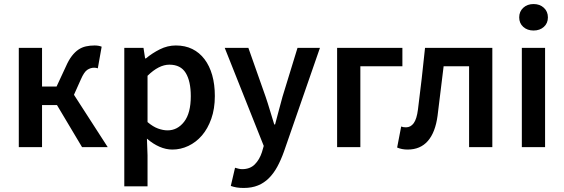

<svg xmlns="http://www.w3.org/2000/svg" viewBox="-20 -728 2791 950"><path d="M73 0V-491H188V-300H260L306 -399Q320 -431 335.5 -451Q351 -471 368 -482.5Q385 -494 405 -498.5Q425 -503 448 -503Q468 -503 483 -497L464 -390Q455 -393 446 -393Q428 -393 412 -382.5Q396 -372 380 -335L346 -259L513 0H386L262 -208H188V0Z M595 194V-491H690L698 -439H702Q733 -465 771 -484Q809 -503 850 -503Q896 -503 931.5 -485.5Q967 -468 992 -435Q1017 -402 1030 -356Q1043 -310 1043 -253Q1043 -190 1025.5 -140.5Q1008 -91 979 -57.5Q950 -24 912 -6Q874 12 833 12Q801 12 769 -2Q737 -16 707 -42L710 40V194ZM809 -83Q858 -83 891 -125.5Q924 -168 924 -252Q924 -326 899 -367Q874 -408 818 -408Q766 -408 710 -353V-124Q737 -101 762 -92Q787 -83 809 -83Z M1186 202Q1166 202 1151 199.5Q1136 197 1122 192L1143 102Q1150 104 1159.5 106.5Q1169 109 1178 109Q1217 109 1240.5 85.5Q1264 62 1276 25L1285 -6L1092 -491H1209L1294 -250Q1305 -218 1315.5 -182.5Q1326 -147 1337 -112H1341Q1350 -146 1359.5 -181.5Q1369 -217 1378 -250L1452 -491H1563L1385 22Q1370 64 1352 97Q1334 130 1310.5 153.5Q1287 177 1256.5 189.5Q1226 202 1186 202Z M1648 0V-491H1971V-400H1763V0Z M1997 12Q1968 12 1945 2L1965 -102Q1970 -100 1975.5 -99Q1981 -98 1989 -98Q2012 -98 2027 -118.5Q2042 -139 2048 -186Q2058 -263 2066.5 -338.5Q2075 -414 2083 -491H2416V0H2301V-400H2175Q2167 -339 2160 -277.5Q2153 -216 2145 -155Q2134 -73 2097 -30.5Q2060 12 1997 12Z M2562 0V-491H2677V0ZM2620 -577Q2589 -577 2569 -595Q2549 -613 2549 -642Q2549 -671 2569 -689.5Q2589 -708 2620 -708Q2651 -708 2671 -689.5Q2691 -671 2691 -642Q2691 -613 2671 -595Q2651 -577 2620 -577Z"/></svg>

Font: Giro Sans Semibold
Style: Regular
Weight: 600
Designer: Paul D. Hunt
Foundry: Adobe Systems Incorporated
Version: Version 1.000;PS 1.0;hotconv 1.0.88;makeotf.lib2.5.647800